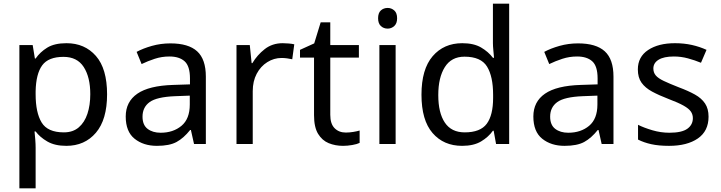

<svg xmlns="http://www.w3.org/2000/svg" viewBox="-20 -780 3903 1040"><path d="M340 -546Q439 -546 499.5 -477Q560 -408 560 -269Q560 -132 499.5 -61Q439 10 339 10Q277 10 236.5 -13.5Q196 -37 173 -68H167Q169 -51 171 -25Q173 1 173 20V240H85V-536H157L169 -463H173Q197 -498 236 -522Q275 -546 340 -546ZM324 -472Q242 -472 208.5 -426Q175 -380 173 -286V-269Q173 -170 205.5 -116.5Q238 -63 326 -63Q375 -63 406.5 -90Q438 -117 453.5 -163.5Q469 -210 469 -270Q469 -362 433.5 -417Q398 -472 324 -472Z M903 -545Q1001 -545 1048 -502Q1095 -459 1095 -365V0H1031L1014 -76H1010Q975 -32 936.5 -11Q898 10 830 10Q757 10 709 -28.5Q661 -67 661 -149Q661 -229 724 -272.5Q787 -316 918 -320L1009 -323V-355Q1009 -422 980 -448Q951 -474 898 -474Q856 -474 818 -461.5Q780 -449 747 -433L720 -499Q755 -518 803 -531.5Q851 -545 903 -545ZM929 -259Q829 -255 790.5 -227Q752 -199 752 -148Q752 -103 779.5 -82Q807 -61 850 -61Q918 -61 963 -98.5Q1008 -136 1008 -214V-262Z M1511 -546Q1526 -546 1543.5 -544.5Q1561 -543 1574 -540L1563 -459Q1550 -462 1534.5 -464Q1519 -466 1505 -466Q1464 -466 1428 -443.5Q1392 -421 1370.5 -380.5Q1349 -340 1349 -286V0H1261V-536H1333L1343 -438H1347Q1373 -482 1414 -514Q1455 -546 1511 -546Z M1853 -62Q1873 -62 1894 -65.5Q1915 -69 1928 -73V-6Q1914 1 1888 5.5Q1862 10 1838 10Q1796 10 1760.5 -4.5Q1725 -19 1703 -55Q1681 -91 1681 -156V-468H1605V-510L1682 -545L1717 -659H1769V-536H1924V-468H1769V-158Q1769 -109 1792.5 -85.5Q1816 -62 1853 -62Z M2080 -737Q2100 -737 2115.5 -723.5Q2131 -710 2131 -681Q2131 -653 2115.5 -639Q2100 -625 2080 -625Q2058 -625 2043 -639Q2028 -653 2028 -681Q2028 -710 2043 -723.5Q2058 -737 2080 -737ZM2123 -536V0H2035V-536Z M2483 10Q2383 10 2323 -59.5Q2263 -129 2263 -267Q2263 -405 2323.5 -475.5Q2384 -546 2484 -546Q2546 -546 2585.5 -523Q2625 -500 2650 -467H2656Q2655 -480 2652.5 -505.5Q2650 -531 2650 -546V-760H2738V0H2667L2654 -72H2650Q2626 -38 2586 -14Q2546 10 2483 10ZM2497 -63Q2582 -63 2616.5 -109.5Q2651 -156 2651 -250V-266Q2651 -366 2618 -419.5Q2585 -473 2496 -473Q2425 -473 2389.5 -416.5Q2354 -360 2354 -265Q2354 -169 2389.5 -116Q2425 -63 2497 -63Z M3111 -545Q3209 -545 3256 -502Q3303 -459 3303 -365V0H3239L3222 -76H3218Q3183 -32 3144.5 -11Q3106 10 3038 10Q2965 10 2917 -28.5Q2869 -67 2869 -149Q2869 -229 2932 -272.5Q2995 -316 3126 -320L3217 -323V-355Q3217 -422 3188 -448Q3159 -474 3106 -474Q3064 -474 3026 -461.5Q2988 -449 2955 -433L2928 -499Q2963 -518 3011 -531.5Q3059 -545 3111 -545ZM3137 -259Q3037 -255 2998.5 -227Q2960 -199 2960 -148Q2960 -103 2987.5 -82Q3015 -61 3058 -61Q3126 -61 3171 -98.5Q3216 -136 3216 -214V-262Z M3818 -148Q3818 -70 3760 -30Q3702 10 3604 10Q3548 10 3507.5 1Q3467 -8 3436 -24V-104Q3468 -88 3513.5 -74.5Q3559 -61 3606 -61Q3673 -61 3703 -82.5Q3733 -104 3733 -140Q3733 -160 3722 -176Q3711 -192 3682.5 -208Q3654 -224 3601 -244Q3549 -264 3512 -284Q3475 -304 3455 -332Q3435 -360 3435 -404Q3435 -472 3490.5 -509Q3546 -546 3636 -546Q3685 -546 3727.5 -536.5Q3770 -527 3807 -510L3777 -440Q3743 -454 3706 -464Q3669 -474 3630 -474Q3576 -474 3547.5 -456.5Q3519 -439 3519 -409Q3519 -387 3532 -371.5Q3545 -356 3575.5 -341.5Q3606 -327 3657 -307Q3708 -288 3744 -268Q3780 -248 3799 -219.5Q3818 -191 3818 -148Z"/></svg>

Font: Noto Sans Pau Cin Hau
Style: Regular
Weight: 400
Designer: Monotype Design Team
Foundry: Monotype Imaging Inc.
Version: Version 2.002; ttfautohint (v1.8.4.7-5d5b)